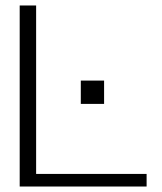

<svg xmlns="http://www.w3.org/2000/svg" viewBox="-20 -680 591 700"><path d="M51.8 0V-660H111.7V-45.9H514.5V0ZM274.6 -301.2V-386.2H359.5V-301.2Z"/></svg>

Font: Panamera Thin
Style: Regular
Weight: 100
Designer: Bastien Sozeau
Foundry: NBR — Bastien Sozeau
Version: Version 3.003;gftools[0.9.33]